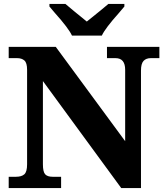

<svg xmlns="http://www.w3.org/2000/svg" viewBox="-20 -951 838 971"><path d="M24 -57H61Q89 -57 103 -69.5Q117 -82 117 -120V-598Q117 -633 103.5 -645Q90 -657 66 -657H24V-714H262L613 -237V-598Q613 -657 564 -657H521V-714H786V-657H743Q719 -657 706 -643Q693 -629 693 -594V0H593L197 -541V-120Q197 -82 208.5 -69.5Q220 -57 246 -57H289V0H24ZM258 -885 230 -918V-931H311Q346 -901 419 -842Q504 -910 528 -931H609V-918L581 -885Q512 -808 495 -771H344Q327 -808 258 -885Z"/></svg>

Font: Noto Serif ExtraBold
Style: Regular
Weight: 800
Designer: Monotype Design Team
Foundry: Monotype Imaging Inc.
Version: Version 1.001